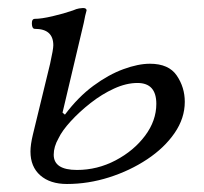

<svg xmlns="http://www.w3.org/2000/svg" viewBox="-20 -446 508 479"><path d="M147 13Q105 13 80.5 -8.5Q56 -30 56 -68Q56 -85 62 -110L105 -287Q113 -323 113 -333Q113 -374 67 -374Q60 -374 59.5 -386.5Q59 -399 67 -399Q83 -399 111 -405.5Q139 -412 162 -420Q171 -424 177.5 -425Q184 -426 187 -426Q196 -426 196 -420Q194 -413 192.5 -406.5Q191 -400 189 -389L136 -165L142 -160Q175 -204 213 -232Q251 -260 288 -273.5Q325 -287 354 -287Q401 -287 421 -257.5Q441 -228 441 -192Q441 -151 415.5 -114Q390 -77 347 -48.5Q304 -20 252 -3.5Q200 13 147 13ZM172 -22Q223 -22 268.5 -46Q314 -70 342 -107.5Q370 -145 370 -187Q370 -239 323 -239Q295 -239 264.5 -225Q234 -211 206 -189Q178 -167 156.5 -143.5Q135 -120 126 -101Q114 -80 114 -60Q114 -22 172 -22Z"/></svg>

Font: Junicode SmExp
Style: Italic
Weight: 400
Width: 6
Italic angle: -11°
Designer: Peter S. Baker
Version: Version 2.205; ttfautohint (v1.8.4)